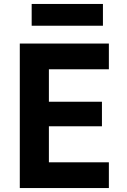

<svg xmlns="http://www.w3.org/2000/svg" viewBox="-20 -950 640 970"><path d="M500 -820V-930H140V-820ZM530 0V-130H227V-312H495V-436H227V-600H530V-730H80V0Z"/></svg>

Font: Tekne LDO ExtraBold
Style: Regular
Weight: 800
Monospace: yes
Designer: Alessio Laiso, Mario Rullo, Paolo Rosset
Foundry: Alessio Laiso
Version: Version 1.000;hotconv 1.0.109;makeotfexe 2.5.65596